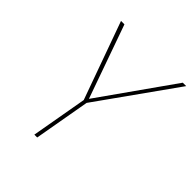

<svg xmlns="http://www.w3.org/2000/svg" viewBox="-194 -829 954 954"><g transform="rotate(45 282.5 -352.0)"><path d="M254 -295 107 -704H131L271 -309H262L541 -704H565L274 -295L222 0H202Z"/></g></svg>

Font: Poppins Variable
Style: Italic
Weight: 100
Italic angle: -10°
Designer: Jonny Pinhorn
Foundry: Indian Type Foundry
Version: Version 6.000